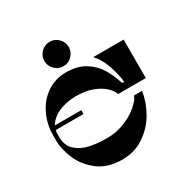

<svg xmlns="http://www.w3.org/2000/svg" viewBox="-203 -1118 1272 1297"><g transform="rotate(-30 433.0 -469.5)"><path d="M327 -530Q266 -530 211.5 -512Q157 -494 123.5 -457.5Q90 -421 90 -368V-348Q90 -280 131.5 -242.5Q173 -205 233.5 -192Q294 -179 367 -179Q442 -179 507 -206Q572 -233 615 -270.5Q658 -308 668 -338H730Q720 -260 676 -182Q632 -104 557.5 -53Q483 -2 386 -2Q268 -2 195 -60.5Q122 -119 91 -196.5Q60 -274 60 -335V-374Q60 -465 97 -540.5Q134 -616 199 -659.5Q264 -703 346 -703Q437 -703 496.5 -665Q556 -627 587.5 -573Q619 -519 641 -451H657Q650 -514 626 -584Q602 -654 559 -700H796V-400H580Q570 -430 538 -460Q506 -490 452.5 -510Q399 -530 327 -530ZM79 -400V-430H310V-400ZM355 -747Q316 -747 288 -775Q260 -803 260 -842Q260 -881 288 -909Q316 -937 355 -937Q394 -937 422 -909.5Q450 -882 450 -842Q450 -803 422 -775Q394 -747 355 -747Z"/></g></svg>

Font: Space Cowgirl
Style: Regular
Weight: 400
Designer: Valery Marier
Foundry: Valery Marier
Version: Version 1.000